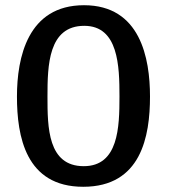

<svg xmlns="http://www.w3.org/2000/svg" viewBox="-20 -706 650 736"><path d="M45 -336C45 -184 78 10 299 10C521 10 555 -183 555 -336C555 -483 518 -686 302 -686C86 -686 45 -485 45 -336ZM162 -336C162 -455 165 -607 303 -607C434 -607 438 -453 438 -336C438 -218 434 -69 301 -69C163 -69 162 -218 162 -336Z"/></svg>

Font: KpMath
Style: SansBold
Weight: 700
Version: Version 0.66